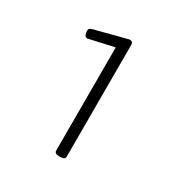

<svg xmlns="http://www.w3.org/2000/svg" viewBox="-108 -848 557 584"><g transform="rotate(30 170.0 -555.5)"><path d="M176 -348Q160 -348 160 -359V-721L71 -701Q64 -701 61.5 -708Q59 -715 59 -722Q59 -730 69 -733L185 -763Q197 -763 197 -751V-359Q197 -348 181 -348Z"/></g></svg>

Font: Asap Semi Expanded Thin
Style: Regular
Weight: 100
Width: 6
Designer: Pablo Cosgaya
Foundry: Omnibus-Type
Version: Version 3.001; ttfautohint (v1.8.4.7-5d5b)